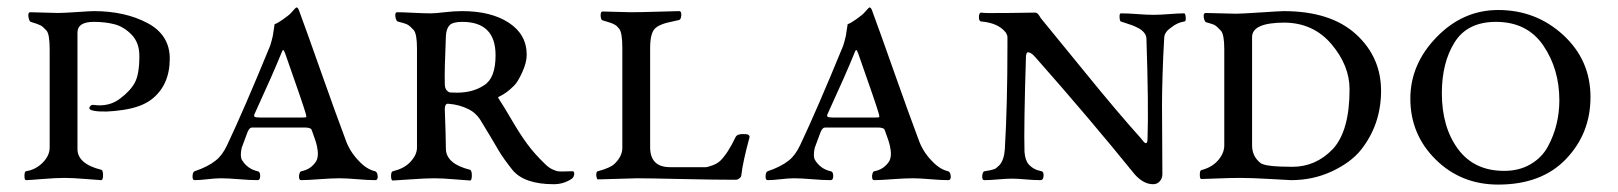

<svg xmlns="http://www.w3.org/2000/svg" viewBox="-20 -483 4364 518"><path d="M189 -395V-81Q189 -41 253 -25Q258 -24 258 -10.5Q258 3 253 3Q249 3 212.5 0Q176 -3 154 -3Q131 -3 94 0Q57 3 50 3Q46 3 46 -8.5Q46 -20 50 -21Q76 -25 95 -44Q114 -63 114 -85V-350Q114 -392 105 -401Q96 -411 89.5 -414.5Q83 -418 63 -424Q60 -425 58 -431.5Q56 -438 56.5 -444Q57 -450 62 -450Q76 -450 99 -449Q122 -448 137 -448Q151 -448 187.5 -450.5Q224 -453 233 -453Q317 -453 377.5 -421Q438 -389 438 -325Q438 -253 389 -215Q362 -194 312.5 -186.5Q263 -179 234 -184Q216 -187 223 -196Q227 -201 232 -200Q274 -194 304 -217Q332 -238 344 -260.5Q356 -283 356 -332Q356 -368 335 -389.5Q314 -411 289 -417.5Q264 -424 233 -424Q189 -424 189 -395Z M738 -337Q717 -285 667 -176Q664 -170 667 -168Q670 -166 680 -166H797Q805 -166 806 -167Q807 -168 805 -176Q799 -198 750 -337Q747 -345 745.5 -347Q744 -349 742.5 -347Q741 -345 738 -337ZM505 3Q499 3 499.5 -8Q500 -19 505 -21Q541 -33 562 -50Q580 -64 593 -92Q638 -187 709 -360Q713 -373 716 -386Q717 -391 718 -399Q719 -407 720 -412L721 -418Q727 -419 744 -431Q761 -443 766 -449Q778 -463 780 -463Q784 -463 787 -454Q807 -400 846.5 -288Q886 -176 912 -107Q923 -75 947 -50Q969 -26 992 -21Q998 -19 999 -8Q1000 3 992 3Q973 3 944 0.5Q915 -2 896 -2Q875 -2 841.5 0.5Q808 3 792 3Q788 3 787 -3Q786 -9 788 -15Q790 -21 793 -21Q819 -26 833 -48Q841 -62 835 -89Q833 -100 821 -132Q819 -139 802 -139H660Q653 -139 648 -127Q633 -87 632 -84Q627 -61 633 -51Q648 -27 675 -21Q682 -20 682 -8.5Q682 3 675 3Q655 3 625 0.5Q595 -2 576 -2Q562 -2 540 0.5Q518 3 505 3Z M1180 -258Q1180 -245 1185 -239.5Q1190 -234 1194.5 -233.5Q1199 -233 1213 -233Q1256 -233 1286 -253Q1317 -272 1317 -334Q1317 -424 1227 -424Q1201 -424 1192.5 -414.5Q1184 -405 1183 -386Q1179 -294 1180 -258ZM1180 -189Q1181 -166 1182 -129.5Q1183 -93 1183 -81Q1184 -41 1248 -25Q1253 -23 1253 -9.5Q1253 4 1248 4Q1244 4 1209 1Q1174 -2 1152 -2Q1127 -2 1086.5 1Q1046 4 1040 4Q1035 4 1035 -8Q1035 -20 1040 -21Q1069 -28 1085 -44Q1105 -64 1105 -85V-352Q1105 -392 1096 -402Q1086 -413 1079.5 -416.5Q1073 -420 1053 -425Q1050 -426 1048 -432Q1046 -438 1046.5 -444Q1047 -450 1052 -450Q1066 -450 1095 -448.5Q1124 -447 1143 -447Q1154 -447 1179.5 -450Q1205 -453 1227 -453Q1305 -453 1353 -421.5Q1401 -390 1401 -335Q1401 -314 1388.5 -287Q1376 -260 1366 -251Q1346 -231 1326 -222Q1322 -221 1326 -216Q1338 -198 1360.5 -159.5Q1383 -121 1402.5 -94.5Q1422 -68 1450 -41Q1460 -31 1469.5 -26.5Q1479 -22 1484.5 -21Q1490 -20 1504 -20.5Q1518 -21 1525 -21Q1528 -21 1529 -17Q1530 -13 1528 -8Q1526 -3 1523 -1Q1501 14 1474 14Q1395 14 1363 -24Q1351 -39 1341 -53Q1331 -67 1325 -77.5Q1319 -88 1303.5 -114Q1288 -140 1275 -161Q1263 -179 1245 -188Q1219 -201 1190 -203Q1185 -204 1182.5 -200Q1180 -196 1180 -189Z M1812 -429Q1804 -427 1792 -424.5Q1780 -422 1773.5 -420Q1767 -418 1759.5 -414.5Q1752 -411 1747 -406Q1734 -393 1734 -353V-86Q1734 -32 1788 -32H1884Q1889 -32 1902.5 -37Q1916 -42 1924 -50Q1944 -70 1965 -114Q1970 -123 1993 -121Q1997 -121 2000 -118.5Q2003 -116 2002 -112Q1984 -46 1980 -10Q1980 -6 1975 -2Q1970 2 1965 2Q1909 2 1819.5 0Q1730 -2 1699 -2L1593 1Q1591 1 1589.5 -4.5Q1588 -10 1589 -15.5Q1590 -21 1593 -21Q1627 -30 1639 -42Q1659 -62 1659 -84V-354Q1659 -396 1650 -406Q1647 -409 1645 -411.5Q1643 -414 1640 -415.5Q1637 -417 1635.5 -418Q1634 -419 1630 -420.5Q1626 -422 1624 -422.5Q1622 -423 1616 -425Q1610 -427 1606 -428Q1601 -429 1600.5 -440.5Q1600 -452 1606 -452Q1620 -452 1643.5 -451Q1667 -450 1682 -450Q1708 -450 1755.5 -451.5Q1803 -453 1812 -453Q1819 -453 1818 -441.5Q1817 -430 1812 -429Z M2284 -337Q2263 -285 2213 -176Q2210 -170 2213 -168Q2216 -166 2226 -166H2343Q2351 -166 2352 -167Q2353 -168 2351 -176Q2345 -198 2296 -337Q2293 -345 2291.5 -347Q2290 -349 2288.5 -347Q2287 -345 2284 -337ZM2051 3Q2045 3 2045.5 -8Q2046 -19 2051 -21Q2087 -33 2108 -50Q2126 -64 2139 -92Q2184 -187 2255 -360Q2259 -373 2262 -386Q2263 -391 2264 -399Q2265 -407 2266 -412L2267 -418Q2273 -419 2290 -431Q2307 -443 2312 -449Q2324 -463 2326 -463Q2330 -463 2333 -454Q2353 -400 2392.5 -288Q2432 -176 2458 -107Q2469 -75 2493 -50Q2515 -26 2538 -21Q2544 -19 2545 -8Q2546 3 2538 3Q2519 3 2490 0.5Q2461 -2 2442 -2Q2421 -2 2387.5 0.5Q2354 3 2338 3Q2334 3 2333 -3Q2332 -9 2334 -15Q2336 -21 2339 -21Q2365 -26 2379 -48Q2387 -62 2381 -89Q2379 -100 2367 -132Q2365 -139 2348 -139H2206Q2199 -139 2194 -127Q2179 -87 2178 -84Q2173 -61 2179 -51Q2194 -27 2221 -21Q2228 -20 2228 -8.5Q2228 3 2221 3Q2201 3 2171 0.5Q2141 -2 2122 -2Q2108 -2 2086 0.5Q2064 3 2051 3Z M2636 3Q2629 3 2630 -8.5Q2631 -20 2636 -21Q2637 -21 2642 -22Q2647 -23 2648 -23Q2649 -23 2653 -24Q2657 -25 2658.5 -25.5Q2660 -26 2663 -27Q2666 -28 2667.5 -29.5Q2669 -31 2671.5 -33Q2674 -35 2676 -37Q2689 -51 2691 -81Q2698 -200 2698 -361Q2698 -365 2698 -370Q2698 -375 2698 -377Q2698 -379 2698 -382.5Q2698 -386 2697 -388Q2696 -390 2695 -392.5Q2694 -395 2692 -397Q2672 -421 2628 -425Q2621 -425 2621 -437Q2621 -449 2628 -449Q2632 -447 2701 -448Q2770 -449 2772 -449Q2776 -449 2778.5 -447Q2781 -445 2784 -440.5Q2787 -436 2788 -434Q2822 -393 2908.5 -286.5Q2995 -180 3058 -110Q3059 -109 3061.5 -105.5Q3064 -102 3066 -100Q3068 -98 3070.5 -97Q3073 -96 3074.5 -99Q3076 -102 3076 -110Q3079 -199 3073 -378Q3073 -387 3067 -394.5Q3061 -402 3051.5 -407Q3042 -412 3034 -415Q3026 -418 3016 -421Q3006 -424 3004 -425Q3001 -426 3000.5 -436.5Q3000 -447 3004 -447Q3022 -447 3048.5 -445Q3075 -443 3092 -443Q3109 -443 3134.5 -445Q3160 -447 3175 -447Q3178 -447 3179 -436Q3180 -425 3175 -425Q3156 -422 3140 -409Q3122 -397 3121 -382Q3118 -331 3116.5 -281.5Q3115 -232 3115 -201Q3115 -170 3115.5 -109.5Q3116 -49 3116 -13Q3116 -2 3109 6Q3102 14 3091 14Q3065 14 3041 -13Q2918 -165 2773 -329Q2764 -339 2758 -341Q2752 -343 2750.5 -340.5Q2749 -338 2748 -332Q2742 -142 2744 -73Q2746 -50 2755 -40Q2768 -25 2790 -21Q2796 -20 2795.5 -8.5Q2795 3 2787 3Q2769 3 2747 1Q2725 -1 2711 -1Q2696 -1 2673 1Q2650 3 2636 3Z M3381 -43Q3394 -33 3467 -33Q3530 -33 3576 -81Q3621 -130 3621 -242Q3621 -306 3572.5 -363.5Q3524 -421 3446 -422Q3358 -422 3358 -383V-91Q3358 -61 3381 -43ZM3463 3Q3460 3 3408.5 0Q3357 -3 3325 -3Q3301 -3 3263.5 -1.5Q3226 0 3221 0Q3217 0 3217 -11.5Q3217 -23 3221 -24Q3248 -31 3264 -48Q3282 -67 3283 -89V-350Q3283 -390 3274 -400Q3264 -411 3258.5 -414.5Q3253 -418 3234 -423Q3231 -424 3229 -430Q3227 -436 3227.5 -442Q3228 -448 3233 -448Q3247 -448 3273 -447Q3299 -446 3315 -446Q3328 -446 3381.5 -449.5Q3435 -453 3443 -453Q3570 -453 3638.5 -390.5Q3707 -328 3706 -235Q3705 -146 3652 -79Q3625 -45 3574 -21Q3523 3 3463 3Z M4016 -424Q3939 -424 3904.5 -369Q3870 -314 3870 -232Q3870 -140 3913.5 -81Q3957 -22 4038 -22Q4079 -22 4109.5 -40Q4140 -58 4156 -87.5Q4172 -117 4179.5 -148.5Q4187 -180 4187 -212Q4187 -297 4143.5 -360.5Q4100 -424 4016 -424ZM3785 -217Q3785 -310 3856 -383Q3927 -456 4022 -456Q4124 -456 4197.5 -388.5Q4271 -321 4271 -221Q4271 -123 4205 -54Q4139 15 4022 15Q3922 15 3853.5 -52.5Q3785 -120 3785 -217Z"/></svg>

Font: EB Garamond
Style: SC
Weight: 400
Version: Version 000.010